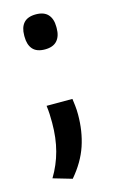

<svg xmlns="http://www.w3.org/2000/svg" viewBox="-98 -503 403 675"><g transform="rotate(-15 104.0 -166.0)"><path d="M58 -142H152Q153.5 -132 155.2 -116.8Q157 -101.5 157 -84Q157 -23 139.5 29Q122 81 80.5 129.5L12 109.5Q37 68 49.2 22Q61.5 -24 61.5 -80Q61.5 -96.5 60.8 -111.5Q60 -126.5 58 -142ZM104.5 -335Q74.5 -335 60.2 -351.2Q46 -367.5 46 -396.5V-401.5Q46 -430.5 60.2 -446.5Q74.5 -462.5 104.5 -462.5Q134 -462.5 148.5 -446.5Q163 -430.5 163 -401.5V-396.5Q163 -367.5 148.5 -351.2Q134 -335 104.5 -335Z"/></g></svg>

Font: Anek Malayalam Medium
Style: Regular
Weight: 500
Designer: Maithili Shingre (Malayalam) & Yesha Goshar (Latin)
Foundry: Ek Type
Version: Version 1.003